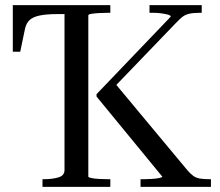

<svg xmlns="http://www.w3.org/2000/svg" viewBox="-20 -730 860 750"><path d="M529 0V-30H542Q555 -30 572 -31Q589 -32 601.5 -34.5Q614 -37 614 -40L357 -353V-362L647 -665Q647 -670 635.5 -673Q624 -676 609 -678Q594 -680 581 -680H564V-710H768V-680H762Q736 -680 720 -676.5Q704 -673 692.5 -664Q681 -655 666 -639L413 -376L418 -418L712 -65Q724 -51 735 -43Q746 -35 761 -32.5Q776 -30 799 -30H804V0ZM146 0V-30H152Q184 -30 208 -37Q232 -44 232 -66V-675H205Q162 -675 135.5 -669.5Q109 -664 96 -652Q83 -640 78 -619L59 -528H30V-710H411V-680H402Q385 -680 367 -679Q349 -678 337 -676Q325 -674 325 -670V-40Q325 -37 337 -34.5Q349 -32 367 -31Q385 -30 402 -30H411V0Z"/></svg>

Font: Roboto Serif 144pt
Style: Regular
Weight: 400
Version: Version 1.008